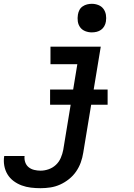

<svg xmlns="http://www.w3.org/2000/svg" viewBox="-81 -775 701 1008"><path d="M132 213Q106 213 81 210Q56 207 33 198.5Q10 190 -9.5 175.5Q-29 161 -41.5 140.5Q-54 120 -58.5 95Q-63 70 -59 45Q-59 45 -59 44.5Q-59 44 -58 44H48Q48 44 48 44Q48 44 48 44Q46 61 51.5 77Q57 93 69.5 103Q82 113 98.5 117Q115 121 132 121Q153 121 174.5 113.5Q196 106 212.5 90.5Q229 75 238 54Q247 33 251 12L325 -438H184V-530H448L356 27Q352 53 343 78Q334 103 318.5 125.5Q303 148 281 165.5Q259 183 234.5 194Q210 205 184 209Q158 213 132 213ZM401 -605Q383 -605 366.5 -611.5Q350 -618 340 -631.5Q330 -645 327.5 -662.5Q325 -680 328 -698Q330 -711 336 -722.5Q342 -734 353 -741.5Q364 -749 376.5 -752Q389 -755 401 -755Q419 -755 435.5 -748.5Q452 -742 462 -728.5Q472 -715 475 -697.5Q478 -680 475 -662Q473 -649 466.5 -637.5Q460 -626 449.5 -618.5Q439 -611 426.5 -608Q414 -605 401 -605ZM484 -225H182V-305H484Z"/></svg>

Font: Iosevka Curly SmBdEx
Style: Italic
Weight: 600
Width: 7
Italic angle: -9°
Monospace: yes
Designer: Belleve Invis
Foundry: Belleve Invis
Version: Version 11.1.0; ttfautohint (v1.8.3)